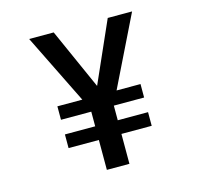

<svg xmlns="http://www.w3.org/2000/svg" viewBox="-104 -826 971 937"><g transform="rotate(-15 381.5 -357.5)"><path d="M323 -151H170V-220H323V-294H170V-362H296L122 -715H246L383 -408L519 -715H642L469 -362H590V-294H437V-220H590V-151H437V0H323Z"/></g></svg>

Font: Freesentation 6 SemiBold
Style: Regular
Weight: 600
Designer: glyphs from Roboto by Christian Robertson / Hangul glyphs from Noto Sans CJK(Source Han Sans) by Jang Soo-young and Kang
Foundry: PT&
Version: Version 2.001